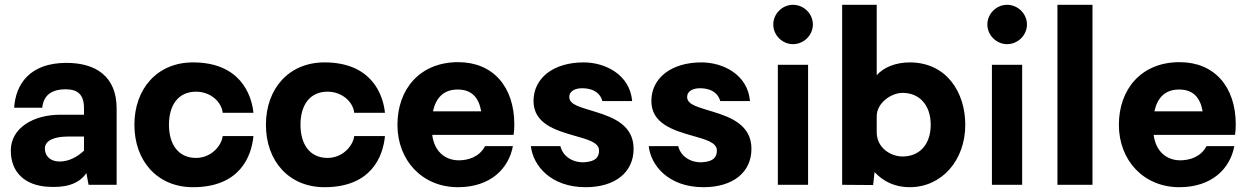

<svg xmlns="http://www.w3.org/2000/svg" viewBox="-20 -770 5199 800"><path d="M177 8C247 13 307 0 340 -49L349 0H466V-318C466 -451 380 -508 257 -508C103 -508 45 -418 39 -321H156C162 -382 207 -398 253 -398C303 -398 330 -377 330 -319V-292H231C118 -292 25 -236 25 -143C25 -49 87 2 177 8ZM228 -97C192 -97 167 -118 167 -151C167 -185 207 -201 262 -201H330V-142C303 -118 270 -97 228 -97Z M784 10C980 10 1028 -119 1036 -203H908C902 -159 857 -112 797 -112C721 -112 684 -171 684 -250C684 -330 721 -388 797 -388C857 -388 903 -346 908 -300H1036C1028 -378 979 -510 784 -510C636 -510 540 -401 540 -250C540 -99 636 10 784 10Z M1332 10C1528 10 1576 -119 1584 -203H1456C1450 -159 1405 -112 1345 -112C1269 -112 1232 -171 1232 -250C1232 -330 1269 -388 1345 -388C1405 -388 1451 -346 1456 -300H1584C1576 -378 1527 -510 1332 -510C1184 -510 1088 -401 1088 -250C1088 -99 1184 10 1332 10Z M2123 -251C2123 -409 2034 -511 1889 -511C1729 -511 1636 -398 1636 -250C1636 -101 1740 10 1888 10C2025 10 2100 -69 2117 -161H2001C1977 -115 1929 -102 1892 -102C1832 -102 1789 -142 1781 -208H2120C2122 -223 2123 -237 2123 -251ZM1887 -397C1945 -397 1975 -364 1985 -306H1784C1796 -361 1827 -397 1887 -397Z M2420 10C2542 10 2620 -51 2620 -150C2620 -248 2536 -281 2461 -304C2402 -323 2352 -332 2352 -366C2352 -391 2378 -405 2416 -402C2457 -399 2482 -379 2490 -349H2614C2604 -461 2500 -510 2412 -510C2286 -510 2203 -445 2203 -349C2203 -255 2295 -227 2372 -205C2428 -189 2476 -177 2476 -143C2476 -115 2462 -97 2415 -94C2372 -91 2326 -115 2315 -161H2192C2201 -80 2275 10 2420 10Z M2911 10C3033 10 3111 -51 3111 -150C3111 -248 3027 -281 2952 -304C2893 -323 2843 -332 2843 -366C2843 -391 2869 -405 2907 -402C2948 -399 2973 -379 2981 -349H3105C3095 -461 2991 -510 2903 -510C2777 -510 2694 -445 2694 -349C2694 -255 2786 -227 2863 -205C2919 -189 2967 -177 2967 -143C2967 -115 2953 -97 2906 -94C2863 -91 2817 -115 2806 -161H2683C2692 -80 2766 10 2911 10Z M3284 -586C3329 -586 3367 -623 3367 -668C3367 -713 3329 -750 3284 -750C3240 -750 3202 -713 3202 -668C3202 -623 3240 -586 3284 -586ZM3221 -500V0H3347V-500Z M3770 -510C3714 -510 3661 -490 3633 -456V-750H3489V0L3618 1L3624 -53C3661 -13 3710 10 3770 10C3906 10 4002 -104 4002 -250C4002 -383 3926 -510 3770 -510ZM3741 -118C3692 -118 3633 -153 3633 -219V-286C3633 -340 3692 -383 3741 -383C3811 -383 3858 -332 3858 -250C3858 -168 3811 -118 3741 -118Z M4176 -586C4221 -586 4259 -623 4259 -668C4259 -713 4221 -750 4176 -750C4132 -750 4094 -713 4094 -668C4094 -623 4132 -586 4176 -586ZM4113 -500V0H4239V-500Z M4386 0H4532V-750H4386Z M5129 -251C5129 -409 5040 -511 4895 -511C4735 -511 4642 -398 4642 -250C4642 -101 4746 10 4894 10C5031 10 5106 -69 5123 -161H5007C4983 -115 4935 -102 4898 -102C4838 -102 4795 -142 4787 -208H5126C5128 -223 5129 -237 5129 -251ZM4893 -397C4951 -397 4981 -364 4991 -306H4790C4802 -361 4833 -397 4893 -397Z"/></svg>

Font: Oakes Bold
Style: Regular
Weight: 700
Designer: Samuel Oakes
Foundry: Samuel Oakes
Version: Version 1.003;PS 001.003;hotconv 1.0.88;makeotf.lib2.5.64775